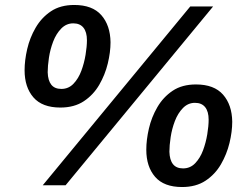

<svg xmlns="http://www.w3.org/2000/svg" viewBox="-20 -746 989 773"><path d="M223 -313Q150 -313 114.5 -354Q79 -395 79 -463Q79 -503 89.5 -548.5Q100 -594 123.5 -634.5Q147 -675 185 -700.5Q223 -726 279 -726Q352 -726 388 -685Q424 -644 425 -576Q425 -536 414 -490.5Q403 -445 379.5 -404.5Q356 -364 317.5 -338.5Q279 -313 223 -313ZM227 -388Q256 -388 276 -409Q296 -430 307.5 -461Q319 -492 324.5 -525.5Q330 -559 330 -584Q330 -617 316 -634.5Q302 -652 275 -652Q247 -652 226.5 -631Q206 -610 194 -578.5Q182 -547 177 -513.5Q172 -480 172 -455Q173 -422 186.5 -405Q200 -388 227 -388ZM152 0 746 -720H838L244 0ZM713 7Q640 7 604.5 -34Q569 -75 569 -143Q569 -183 579.5 -228.5Q590 -274 613.5 -314.5Q637 -355 675 -380.5Q713 -406 769 -406Q842 -406 878 -365Q914 -324 915 -256Q915 -216 904 -170.5Q893 -125 869.5 -84.5Q846 -44 807.5 -18.5Q769 7 713 7ZM717 -68Q746 -68 766 -89Q786 -110 797.5 -141Q809 -172 814.5 -205.5Q820 -239 820 -264Q820 -297 806 -314.5Q792 -332 765 -332Q737 -332 716.5 -311Q696 -290 684 -258.5Q672 -227 667 -193.5Q662 -160 662 -135Q663 -102 676.5 -85Q690 -68 717 -68Z"/></svg>

Font: Kufam Medium
Style: Italic
Weight: 500
Italic angle: -11°
Designer: Artur Schmal
Foundry: Original Type
Version: Version 1.301; ttfautohint (v1.8.3)